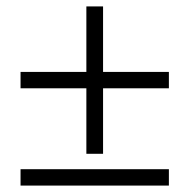

<svg xmlns="http://www.w3.org/2000/svg" viewBox="-20 -578 590 598"><path d="M44 -51H506V0H44ZM44 -354H249V-558H301V-354H506V-303H301V-99H249V-303H44Z"/></svg>

Font: LXGW Bright TC
Style: Regular
Weight: 400
Designer: Christian Thalmann (Catharsis Fonts)
Foundry: LXGW / Christian Thalmann (Catharsis Fonts) / Fontworks Inc.
Version: Version 5.501